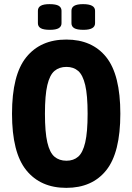

<svg xmlns="http://www.w3.org/2000/svg" viewBox="-20 -899 639 927"><path d="M300 8Q176 8 107 -77Q38 -162 38 -350Q38 -538 107 -623Q176 -708 300 -708Q425 -708 493 -623Q561 -538 561 -350Q561 -162 493 -77Q425 8 300 8ZM301 -123Q335 -123 357.5 -142.5Q380 -162 391.5 -211.5Q403 -261 403 -350Q403 -439 391.5 -488Q380 -537 357.5 -556.5Q335 -576 301 -576Q266 -576 243 -556.5Q220 -537 208.5 -488Q197 -439 197 -350Q197 -261 208.5 -211.5Q220 -162 243 -142.5Q266 -123 301 -123ZM383 -755Q352 -755 338.5 -763Q325 -771 325 -787V-847Q325 -863 338.5 -871Q352 -879 381 -879Q439 -879 439 -847V-787Q439 -755 383 -755ZM221 -755Q190 -755 176.5 -763Q163 -771 163 -787V-847Q163 -863 176.5 -871Q190 -879 219 -879Q250 -879 263.5 -871Q277 -863 277 -847V-787Q277 -771 263.5 -763Q250 -755 221 -755Z"/></svg>

Font: Asap Condensed VF Beta
Style: Regular
Weight: 400
Designer: Pablo Cosgaya
Foundry: Omnibus-Type
Version: Version 1.008